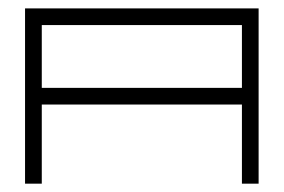

<svg xmlns="http://www.w3.org/2000/svg" viewBox="-20 -440 680 460"><path d="M40 0Q40 0 40 -210Q40 -419.9 40 -419.9Q226.6 -419.9 599.6 -419.9Q599.6 -314.5 599.6 0Q589.8 0 559.6 0Q559.6 -47.9 559.6 -189.5Q440.4 -189.5 80.1 -189.5Q80.1 -142.6 80.1 0Q70.3 0 40 0ZM80.1 -379.9Q80.1 -342.8 80.1 -229.5Q200.2 -229.5 559.6 -229.5Q559.6 -267.6 559.6 -379.9Q440.4 -379.9 80.1 -379.9Z"/></svg>

Font: Cataluna 
Style: Lite
Weight: 400
Version: Version 1.0